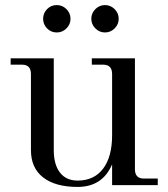

<svg xmlns="http://www.w3.org/2000/svg" viewBox="-20 -730 664 757"><path d="M102 -138V-438Q102 -475 67 -475H22V-500H192V-138Q192 -81 216.5 -49.5Q241 -18 286 -18Q351 -18 386.5 -65Q422 -112 422 -197V-438Q422 -475 387 -475H342V-500H512V-63Q512 -26 547 -26H602V0H422V-82Q384 7 286 7Q198 7 150 -30.5Q102 -68 102 -138ZM394 -602Q372 -602 356 -618Q340 -634 340 -656Q340 -678 356 -694Q372 -710 394 -710Q416 -710 432 -694Q448 -678 448 -656Q448 -634 432 -618Q416 -602 394 -602ZM204 -602Q181 -602 165.5 -618Q150 -634 150 -656Q150 -678 165.5 -694Q181 -710 204 -710Q226 -710 242 -694Q258 -678 258 -656Q258 -634 242 -618Q226 -602 204 -602Z"/></svg>

Font: Bentinck
Style: Regular
Weight: 400
Designer: Jörg Drees
Foundry: Jörg Drees
Version: Version 1.000; ttfautohint (v1.8.4.7-5d5b)